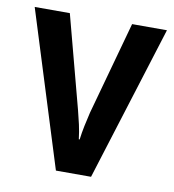

<svg xmlns="http://www.w3.org/2000/svg" viewBox="-67 -603 601 662"><g transform="rotate(10 233.5 -271.5)"><path d="M172 0 2 -543H125L211 -218Q217 -195 222.5 -170.5Q228 -146 231 -120H234Q237 -144 242 -168Q247 -192 253 -217L343 -543H465L295 0Z"/></g></svg>

Font: Noto Sans Hebrew Condensed SemiBold
Style: Regular
Weight: 600
Width: 3
Designer: Ben Nathan
Foundry: Google LLC
Version: Version 3.001; ttfautohint (v1.8.4.7-5d5b)